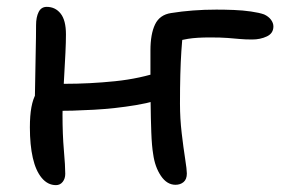

<svg xmlns="http://www.w3.org/2000/svg" viewBox="-20 -528 820 559"><path d="M143 11Q119 11 101.5 -10Q84 -31 75.5 -68.5Q67 -106 67 -157Q67 -192 71.5 -216Q76 -240 84.5 -254.5Q93 -269 105 -275Q115 -281 130.5 -282.5Q146 -284 168 -284Q241 -284 314.5 -291.5Q388 -299 452 -321L484 -252Q436 -232 376 -222Q316 -212 253.5 -208.5Q191 -205 133 -205L81 -214Q82 -254 82.5 -296.5Q83 -339 84 -380Q85 -421 85 -455Q85 -478 92.5 -493Q100 -508 116 -508Q141 -508 156.5 -488.5Q172 -469 172 -428Q172 -405 170.5 -374Q169 -343 167 -309Q165 -275 163.5 -244.5Q162 -214 162 -194Q162 -136 166 -90.5Q170 -45 170 -22Q170 -8 162.5 1.5Q155 11 143 11ZM491 10Q466 10 448.5 -16Q431 -42 426 -79Q422 -102 420.5 -142.5Q419 -183 418.5 -229.5Q418 -276 418 -317Q418 -358 418 -381Q418 -429 431.5 -457Q445 -485 478 -490Q509 -495 542 -497.5Q575 -500 610 -500Q634 -500 660.5 -499Q687 -498 711 -494.5Q735 -491 749 -486Q762 -480 769 -470.5Q776 -461 776 -451Q776 -431 757 -422Q738 -413 714 -413Q694 -413 678 -414.5Q662 -416 642.5 -417.5Q623 -419 592 -419Q552 -419 527.5 -415Q503 -411 472 -403L513 -435Q510 -409 508 -378.5Q506 -348 505 -310.5Q504 -273 504 -226Q504 -183 509 -140.5Q514 -98 519 -66Q524 -34 524 -23Q524 -6 514.5 2Q505 10 491 10Z"/></svg>

Font: Shantell Sans
Style: Regular
Weight: 400
Designer: Stephen Nixon, Anya Danilova, Shantell Martin
Foundry: Arrow Type
Version: Version 1.008;[ac192a2d6]